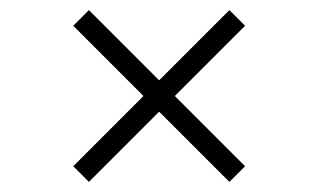

<svg xmlns="http://www.w3.org/2000/svg" viewBox="-20 -550 630 380"><path d="M125 -221 264 -360 125 -499 156 -530 295 -391 434 -530 465 -499 326 -360 465 -221 434 -190 295 -329 156 -190Z"/></svg>

Font: PT Root UI Web Light
Style: Regular
Weight: 300
Designer: Vitaly Kuzmin
Foundry: ParaType Ltd.
Version: Version 1.000W